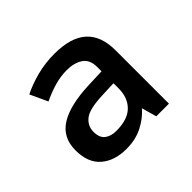

<svg xmlns="http://www.w3.org/2000/svg" viewBox="-96 -829 558 558"><g transform="rotate(-45 182.5 -550.0)"><path d="M184 -722Q251 -722 284 -692.5Q317 -663 317 -603V-384H265L252 -430Q232 -407 203 -392.5Q174 -378 137 -378Q88 -378 58.5 -403.5Q29 -429 29 -480Q29 -533 70 -558.5Q111 -584 191 -587L245 -589V-607Q245 -637 225.5 -650Q206 -663 176 -663Q150 -663 124.5 -655.5Q99 -648 74 -636L49 -690Q77 -704 111.5 -713Q146 -722 184 -722ZM197 -538Q142 -536 123 -520.5Q104 -505 104 -481Q104 -457 117.5 -446.5Q131 -436 153 -436Q200 -436 222.5 -458.5Q245 -481 245 -519V-540Z"/></g></svg>

Font: Noto Sans Tangsa Medium
Style: Regular
Weight: 500
Version: Version 1.504